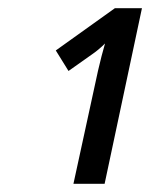

<svg xmlns="http://www.w3.org/2000/svg" viewBox="-20 -864 366 468"><path d="M219 -692Q223 -710 227.5 -727Q232 -744 236 -758Q228 -750 219.5 -743Q211 -736 205 -732L147 -691L116 -741L260 -844H326L235 -416H159Z"/></svg>

Font: Noto Sans Condensed Medium
Style: Italic
Weight: 500
Width: 3
Italic angle: -12°
Designer: Monotype Design Team
Foundry: Monotype Imaging Inc.
Version: Version 2.013; ttfautohint (v1.8.4.7-5d5b)